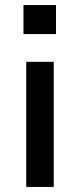

<svg xmlns="http://www.w3.org/2000/svg" viewBox="-20 -741 317 761"><path d="M73 -606V-721H202V-606ZM84 0V-496H193V0Z"/></svg>

Font: Nunito Sans 8pt SemiBold
Style: Regular
Weight: 600
Version: Version 3.101;gftools[0.9.27]